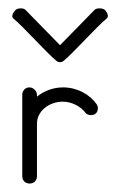

<svg xmlns="http://www.w3.org/2000/svg" viewBox="-20 -437 281 457"><path d="M131.5 -292.2C156 -312.4 209.4 -372.9 233.9 -393C239.7 -397.8 235.5 -406.4 230.8 -412.2C226 -418 211.4 -418.8 205.6 -414L122.9 -329.4L40.1 -414C34.3 -418.8 20.7 -418 16 -412.2C11.2 -406.4 6 -397.8 11.8 -393C36.3 -372.9 89.7 -312.4 114.2 -292.2C119.5 -287.9 126.3 -287.9 131.5 -292.2ZM50 -229C40 -229 33 -221 33 -211V-17C33 -11 36 -5 42 -2C45 -1 48 0 50 0C53 0 56 -1 59 -2C65 -5 68 -11 68 -17V-143C68 -172 96 -195 130 -195C151 -195 173 -183 183 -169C186 -165 191 -163 197 -163C200 -163 204 -164 207 -166C211 -169 213 -174 213 -180C213 -183 212 -186 210 -189C193 -213 163 -229 130 -229C106 -229 84 -220 68 -207V-211C68 -216 66 -220 63 -223C59 -227 55 -229 50 -229Z"/></svg>

Font: LetsTrace
Style: basic
Weight: 500
Version: Version 002.000